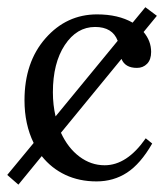

<svg xmlns="http://www.w3.org/2000/svg" viewBox="-30 -481 454 522"><path d="M365.2 -461.4 396.5 -438 360.4 -394Q380.9 -369.6 380.9 -339.8Q380.9 -318.8 369.9 -307.6Q358.9 -296.4 342.3 -296.4Q310.1 -296.4 300.3 -320.8L135.7 -120.1Q154.8 -78.6 186 -55.2Q217.3 -31.7 254.4 -31.7Q315.4 -31.7 366.2 -105L383.8 -90.8Q352.1 -35.6 315.4 -11.7Q278.8 12.2 232.4 12.2Q185.5 12.2 147.7 -5.6Q109.9 -23.4 83.5 -56.6L20 21L-10.3 -5.4L61.5 -92.3Q36.6 -143.1 36.6 -208.5Q36.6 -312 93.8 -377Q150.9 -441.9 233.9 -441.9Q291.5 -441.9 330.6 -419.4ZM121.1 -164.6 290 -370.1Q275.9 -407.7 228.5 -407.7Q178.7 -407.7 146.2 -358.6Q113.8 -309.6 113.8 -230Q113.8 -195.8 121.1 -164.6Z"/></svg>

Font: Libertinage
Style: b
Weight: 400
Designer: OSP
Foundry: OSP
Version: Version 1.0; 2008; OFL relea